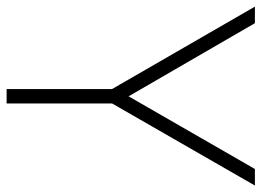

<svg xmlns="http://www.w3.org/2000/svg" viewBox="-125 -665 790 580"><g transform="rotate(90 270.0 -375.0)"><path d="M540.5 -750 292.5 -318.5V0H249V-318.5L0 -750H50L271 -368.5L490.5 -750Z"/></g></svg>

Font: Russisch Sans ExtraLight
Style: Regular
Weight: 200
Width: 4
Designer: Michael Sharanda (font) & Cristiano Sobral (main changes)
Foundry: Michael Sharanda
Version: Version 2.00;September 8, 2020;FontCreator 13.0.0.2681 64-bi